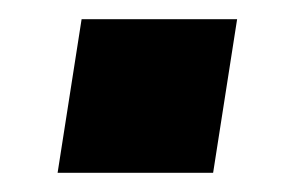

<svg xmlns="http://www.w3.org/2000/svg" viewBox="-20 -368 300 200"><path d="M40 -188 65 -348H227L202 -188Z"/></svg>

Font: Nunito Sans 12pt ExtraBold
Style: Italic
Weight: 800
Italic angle: -9°
Designer: Vernon Adams
Foundry: Vernon Adams
Version: Version 3.101;gftools[0.9.27]